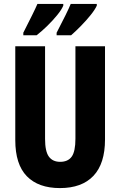

<svg xmlns="http://www.w3.org/2000/svg" viewBox="-20 -950 614 980"><path d="M516 -238Q516 -115 457 -52.5Q398 10 286 10Q176 10 117 -50.5Q58 -111 58 -235V-714H210V-241Q210 -177 229.5 -150.5Q249 -124 287 -124Q327 -124 346 -150.5Q365 -177 365 -242V-714H516ZM474 -921Q465 -901 442.5 -873Q420 -845 393 -817.5Q366 -790 343 -770H269V-783Q295 -833 314 -871.5Q333 -910 341 -930H474ZM303 -921Q294 -900 272 -873Q250 -846 222.5 -819Q195 -792 167 -770H99V-783Q125 -834 144 -872.5Q163 -911 171 -930H303Z"/></svg>

Font: Noto Sans Arabic ExtCond ExtBd
Style: Regular
Weight: 800
Width: 2
Designer: Monotype Design Team, Nadine Chahine, Nizar Qandah and Khaled Hosny
Foundry: Monotype Imaging Inc.
Version: Version 2.012; ttfautohint (v1.8.4.7-5d5b)